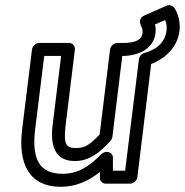

<svg xmlns="http://www.w3.org/2000/svg" viewBox="-20 -681 711 738"><path d="M576 -587 615 -604C620 -591 622 -578 620 -563C614 -516 580 -490 534 -477C523 -474 515 -463 514 -453L461 -25H414V-75C414 -88 403 -97 392 -97H389C382 -97 374 -93 369 -88C322 -40 279 -13 221 -13C134 -13 101 -65 115 -183L150 -466H215L182 -198C172 -113 197 -62 267 -62C320 -62 360 -90 405 -140C409 -144 411 -150 412 -155L450 -466H459H461C504 -469 569 -486 578 -555C579 -567 578 -578 576 -587ZM536 -622C513 -612 517 -593 521 -585C526 -575 529 -565 528 -555C525 -529 506 -519 464 -516H431C420 -516 405 -506 403 -491L363 -164C325 -124 305 -112 273 -112C237 -112 223 -121 232 -198L268 -491C269 -502 261 -516 246 -516H131C120 -516 105 -506 103 -491L65 -183C49 -53 91 37 214 37C271 37 320 15 364 -20V3C364 14 373 25 386 25H480C491 25 506 15 508 0L561 -435C610 -454 662 -495 670 -563C674 -599 664 -629 650 -651C644 -659 631 -664 620 -659Z"/></svg>

Font: Falling Sky
Style: OuObl
Weight: 400
Designer: Paul D. Hunt
Foundry: Adobe Systems Incorporated
Version: Version 1.02